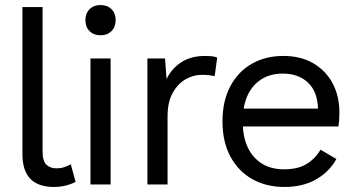

<svg xmlns="http://www.w3.org/2000/svg" viewBox="-20 -732 1401 762"><path d="M149 -704V-131Q149 -93 164 -78.5Q179 -64 203 -64Q221 -64 235 -68.5Q249 -73 261 -80L280 -10Q240 10 194 10Q69 10 69 -120V-704Z M419 -500V0H339V-500ZM379 -712Q406 -712 422.5 -695.5Q439 -679 439 -652Q439 -625 422.5 -608.5Q406 -592 379 -592Q352 -592 335.5 -608.5Q319 -625 319 -652Q319 -679 335.5 -695.5Q352 -712 379 -712Z M565 0V-500H635L641 -418Q661 -460 699.5 -485Q738 -510 794 -510Q805 -510 818.5 -509Q832 -508 842 -503L832 -430Q822 -432 810 -433.5Q798 -435 780 -435Q747 -435 716 -417Q685 -399 665 -362.5Q645 -326 645 -270V0Z M1109 10Q1037 10 981.5 -21Q926 -52 894.5 -110.5Q863 -169 863 -250Q863 -331 894 -389.5Q925 -448 979.5 -479Q1034 -510 1104 -510Q1174 -510 1224 -480.5Q1274 -451 1300.5 -400.5Q1327 -350 1327 -286Q1327 -269 1326 -255Q1325 -241 1323 -230H944Q948 -152 991 -106Q1034 -60 1107 -60Q1162 -60 1196.5 -81Q1231 -102 1252 -138L1315 -101Q1287 -50 1234.5 -20Q1182 10 1109 10ZM947 -301H1242Q1240 -369 1202 -404.5Q1164 -440 1102 -440Q1040 -440 999 -403.5Q958 -367 947 -301Z"/></svg>

Font: Prodigy Sans
Style: Regular
Weight: 400
Designer: Wei Huang
Foundry: Wei Huang
Version: Version 1.003; ttfautohint (v1.8.3)